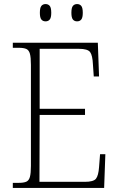

<svg xmlns="http://www.w3.org/2000/svg" viewBox="-20 -924 584 944"><path d="M43 0V-25H72Q96 -25 109 -30.5Q122 -36 127 -54Q132 -72 132 -108V-605Q132 -642 127 -660Q122 -678 109 -683.5Q96 -689 72 -689H43V-714H461L467 -548H441L437 -606Q435 -652 423 -668Q411 -684 368 -684H175V-389H398V-359H175L174 -30H397Q440 -30 452 -45.5Q464 -61 467 -102L472 -166H498L492 0ZM359 -819Q346 -819 338.5 -828Q331 -837 331 -861Q331 -886 338.5 -895Q346 -904 359 -904Q372 -904 379.5 -895Q387 -886 387 -861Q387 -837 379.5 -828Q372 -819 359 -819ZM204 -819Q191 -819 183.5 -828Q176 -837 176 -861Q176 -886 183.5 -895Q191 -904 204 -904Q217 -904 224.5 -895Q232 -886 232 -861Q232 -837 224.5 -828Q217 -819 204 -819Z"/></svg>

Font: Noto Serif Georgian SemiCondensed ExtraLight
Style: Regular
Weight: 200
Width: 4
Designer: Monotype Design Team, Akaki Razmadze
Foundry: Google LLC
Version: Version 2.003; ttfautohint (v1.8.4.7-5d5b)